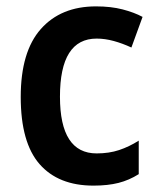

<svg xmlns="http://www.w3.org/2000/svg" viewBox="-20 -623 496 602"><path d="M273 -41Q163 -41 104 -108.5Q45 -176 45 -319Q45 -461 108 -532Q171 -603 281 -603Q328 -603 364.5 -593.5Q401 -584 427 -570L392 -474Q364 -487 336.5 -494.5Q309 -502 283 -502Q168 -502 168 -320Q168 -142 283 -142Q322 -142 353.5 -152.5Q385 -163 415 -182V-77Q385 -58 351.5 -49.5Q318 -41 273 -41Z"/></svg>

Font: Noto Sans Tamil UI SemiCondensed SemiBold
Style: Regular
Weight: 600
Width: 4
Designer: Jelle Bosma - Monotype Design Team
Foundry: Monotype Imaging Inc.
Version: Version 2.004; ttfautohint (v1.8.4.7-5d5b)